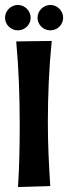

<svg xmlns="http://www.w3.org/2000/svg" viewBox="-37 -733 276 779"><path d="M172.9 -566.9Q164.6 -483.4 160.9 -401.6Q157.2 -319.8 157.2 -237.8Q157.2 -171.4 159.9 -107.2Q162.6 -43 167 22L36.1 25.9Q40 -37.6 41.5 -100.1Q43 -162.6 43 -226.1Q43 -311 39.8 -395.5Q36.6 -480 28.8 -564.9ZM87.4 -660.6Q87.4 -650.4 83.3 -641.1Q79.1 -631.8 72 -624.8Q64.9 -617.7 55.4 -613.8Q45.9 -609.9 35.2 -609.9Q24.9 -609.9 15.4 -613.8Q5.9 -617.7 -1.2 -624.8Q-8.3 -631.8 -12.5 -641.1Q-16.6 -650.4 -16.6 -660.6Q-16.6 -671.4 -12.5 -680.9Q-8.3 -690.4 -1.2 -697.5Q5.9 -704.6 15.4 -708.7Q24.9 -712.9 35.2 -712.9Q45.9 -712.9 55.4 -708.7Q64.9 -704.6 72 -697.5Q79.1 -690.4 83.3 -680.9Q87.4 -671.4 87.4 -660.6ZM219.2 -660.6Q219.2 -650.4 215.1 -641.1Q210.9 -631.8 203.9 -624.8Q196.8 -617.7 187.3 -613.8Q177.7 -609.9 167.5 -609.9Q156.7 -609.9 147.2 -613.8Q137.7 -617.7 130.6 -624.8Q123.5 -631.8 119.4 -641.1Q115.2 -650.4 115.2 -660.6Q115.2 -671.4 119.4 -680.9Q123.5 -690.4 130.6 -697.5Q137.7 -704.6 147.2 -708.7Q156.7 -712.9 167.5 -712.9Q177.7 -712.9 187.3 -708.7Q196.8 -704.6 203.9 -697.5Q210.9 -690.4 215.1 -680.9Q219.2 -671.4 219.2 -660.6Z"/></svg>

Font: Rum Raisin
Style: Regular
Weight: 400
Designer: Astigmatic (AOETI)
Foundry: Astigmatic (AOETI)
Version: Version 1.000